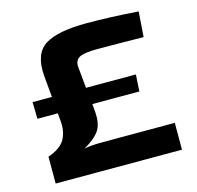

<svg xmlns="http://www.w3.org/2000/svg" viewBox="-103 -811 944 919"><g transform="rotate(-15 369.0 -351.5)"><path d="M688 -133V0H62V-133Q126 -155 147 -194Q168 -233 162 -288L159 -322H58L56 -405H152L142 -514Q134 -624 197 -663.5Q260 -703 403 -703Q515 -703 659 -693L650 -568Q530 -570 419 -570Q355 -570 331 -556.5Q307 -543 311 -507L321 -405H568L563 -322H330L333 -288Q339 -224 316.5 -190.5Q294 -157 239 -126Q271 -133 334 -133Z"/></g></svg>

Font: Exo 2 Expanded
Style: Bold
Weight: 700
Width: 7
Designer: Natanael Gama
Version: Version 1.001;PS 001.001;hotconv 1.0.70;makeotf.lib2.5.58329